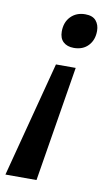

<svg xmlns="http://www.w3.org/2000/svg" viewBox="-106 -589 462 814"><g transform="rotate(10 125.0 -182.0)"><path d="M107.9 -314.9H192.9L111.8 182.1H-22ZM254.9 -484.9Q254.9 -445.8 231.9 -421.4Q209 -397 169.9 -397Q141.1 -397 124.5 -412.4Q107.9 -427.7 107.9 -457Q107.9 -497.1 131.8 -521.5Q155.8 -545.9 193.8 -545.9Q225.6 -545.9 240.2 -528.6Q254.9 -511.2 254.9 -484.9Z"/></g></svg>

Font: TypoPRO Open Sans
Style: Italic
Weight: 600
Italic angle: -12°
Foundry: Ascender Corporation
Version: Version 1.10